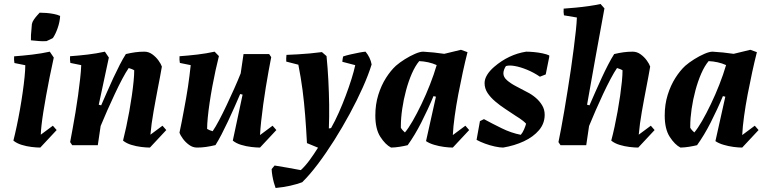

<svg xmlns="http://www.w3.org/2000/svg" viewBox="-20 -732 3870 968"><path d="M107.5 -403.2 52.8 -414.2Q49.8 -430 51.2 -448Q93.8 -451.1 141.9 -456.7Q190 -462.4 231 -471.5L251.1 -441.8Q239.7 -391.1 230.1 -342.3Q220.4 -293.6 212.4 -249.2Q204.4 -204.7 198.4 -167.2Q192.5 -129.6 189.3 -100.5Q186.1 -71.4 185.6 -53L246.5 -98.2L265.6 -76.3L183.1 12Q164.5 12 139 8.9Q113.5 5.9 89.1 -1.7Q64.6 -9.2 47.5 -23.1Q55.6 -54.8 64.2 -95.3Q72.8 -135.7 80.6 -179.8Q88.4 -223.9 94.4 -266.4Q100.5 -308.9 104 -344.5Q107.5 -380.1 107.5 -403.2ZM135.9 -528.8Q135.3 -539.4 136.2 -555.8Q137.1 -572.2 138.9 -587.3Q140.8 -602.5 140.7 -610.3Q142.7 -621.7 151.3 -633.9Q159.9 -646.2 168.7 -655.8Q177.5 -665.5 180 -668.1Q195.9 -668.1 214.7 -666.6Q233.6 -665 251.6 -661.5Q269.7 -658 283.2 -651.7Q281.6 -621.3 270.6 -590.2Q259.7 -559.1 246.6 -540.3Q239.8 -536.4 232 -532.8Q224.1 -529.2 214.7 -524.8Q195.2 -523.2 175.9 -525.1Q156.5 -526.9 135.9 -528.8Z M735.9 12Q717.3 12 692.1 8.9Q666.8 5.9 642.1 -1.7Q617.4 -9.2 600.3 -23.1Q608.4 -54.8 616.5 -92.6Q624.6 -130.3 631.9 -170.6Q639.1 -211 644.7 -249.6Q650.2 -288.2 653.5 -321.3Q656.7 -354.5 656.7 -377.5Q652.1 -380.7 644.4 -383.8Q636.7 -387 628.9 -389Q614.6 -368.4 596.4 -334.1Q578.2 -299.8 558.8 -258.3Q539.4 -216.8 520.8 -175Q502.3 -133.1 487.4 -96.8L473.1 0H344.1L333.6 -15.5Q339.1 -44.3 346.1 -82.9Q353.1 -121.5 360.4 -164.7Q367.7 -207.8 373.6 -251Q379.4 -294.3 383.9 -333.7Q388.5 -373.2 389.5 -403.6L334.8 -414.7Q331.8 -430.5 333.2 -448.5Q375.8 -451.5 421.8 -456.9Q467.7 -462.4 508.8 -471.5L528.8 -441.8L477.9 -204L490.1 -201Q504.4 -233.2 519.8 -268.7Q535.2 -304.1 551.6 -339.5Q568.1 -374.9 584 -405.7Q599.9 -436.6 614.6 -459.5Q640 -465.5 661.9 -468.5Q683.8 -471.5 707.9 -471.5Q729.4 -471.5 747.8 -458.2Q766.1 -444.9 778.9 -427.2Q791.7 -409.5 796.1 -396.2Q792.2 -371.3 786.7 -343.7Q781.2 -316.1 775.9 -287.7Q770.7 -259.2 765.2 -230.8Q759.6 -199.7 754 -168.8Q748.4 -138 744.6 -109.2Q740.9 -80.4 738.4 -53L799.2 -98.2L818.3 -76.3Z M973.1 12Q952 12 933.7 -1.3Q915.3 -14.6 902.3 -32.3Q889.2 -50 884.9 -63.3Q890.9 -90.8 896.4 -119.3Q901.9 -147.7 907.4 -177.4Q912.9 -207 918.2 -236.5Q923.4 -265.9 927.7 -294.5Q931.9 -323.2 935.4 -350.9Q938.9 -378.6 941.5 -403.6L886.8 -414.7Q883.8 -430.5 885.2 -448.5Q927.8 -451.5 974.4 -456.9Q1021 -462.4 1062 -471.5L1083.7 -449.2Q1075.6 -417.5 1067 -378.2Q1058.4 -339 1050.6 -296.8Q1042.8 -254.7 1036.8 -214Q1030.8 -173.4 1027.5 -139.5Q1024.2 -105.5 1024.2 -82Q1029.4 -78.9 1036.8 -75.7Q1044.3 -72.6 1052.1 -70.5Q1066.3 -91.1 1084.5 -125.4Q1102.7 -159.7 1122.2 -201Q1141.6 -242.2 1160.4 -284.1Q1179.1 -325.9 1193.5 -362.2L1207.8 -459.5H1336.9L1347.4 -444Q1341.9 -415.2 1334.6 -376.1Q1327.3 -337 1320.3 -293.2Q1313.2 -249.5 1307.1 -205.5Q1301.1 -161.5 1296.8 -121.5Q1292.5 -81.5 1291 -51.1L1354.2 -98.2L1373.3 -76.3L1290.8 12Q1272.3 12 1246.5 8.9Q1220.7 5.9 1195.7 -1.7Q1170.7 -9.2 1153.7 -23.1L1203.1 -255L1190.9 -258Q1177.1 -225.8 1161.4 -190.3Q1145.7 -154.9 1129.3 -120Q1112.9 -85.1 1097 -54.5Q1081.1 -24 1066.4 -0.5Q1041.5 5.5 1019.3 8.7Q997.1 12 973.1 12Z M1369.5 215.8Q1365.5 205.8 1361 189.6Q1356.6 173.4 1353.3 155Q1350.1 136.5 1349.5 120.5L1364.5 102.5Q1394.5 107 1430 113.5Q1465.6 120 1496.6 125.7Q1519.8 104.2 1541 75.2Q1562.2 46.1 1583.4 12.6L1527.6 -10.5Q1523.6 -85.7 1518.5 -150.7Q1513.4 -215.8 1505.4 -277.7Q1497.3 -339.6 1484.2 -405.8L1423.2 -421.5Q1422.7 -428.9 1423 -438.4Q1423.3 -447.8 1424.3 -455.3Q1451.4 -456.3 1481.6 -458.1Q1511.8 -459.8 1542.6 -462.6Q1573.5 -465.4 1603 -469.4L1626.3 -449.2Q1632.4 -387.5 1635.5 -325.8Q1638.6 -264.1 1639.5 -204Q1640.3 -143.9 1638 -84.3L1649.1 -86.3Q1669.4 -122.1 1688.2 -164.4Q1707 -206.6 1723.3 -250.3Q1739.7 -294 1752.2 -333.9Q1764.7 -373.9 1771 -403.5L1705.9 -420.5Q1705.9 -425.5 1707.4 -434.4Q1708.9 -443.3 1709.9 -447.3Q1723.9 -452.3 1746.9 -457.6Q1769.9 -462.9 1791.4 -466.9Q1812.9 -471 1822.9 -471.5Q1834.4 -458 1842.5 -441.3Q1850.6 -424.7 1853.6 -407Q1837.7 -355.3 1809.1 -291.2Q1780.5 -227.1 1743.4 -158.6Q1706.3 -90.2 1665 -24.7Q1623.6 40.7 1582.2 95.6Q1540.7 150.5 1503.5 186.8Q1476.5 196.8 1443.5 204.3Q1410.5 211.8 1369.5 215.8Z M1951.6 12Q1922.9 -2.8 1897.6 -42.1Q1872.3 -81.3 1872.3 -149.5Q1872.3 -206 1887.3 -253.8Q1902.2 -301.7 1926.1 -339.2Q1950 -376.7 1976.2 -400.6Q1995.4 -417.3 2021.3 -433.5Q2047.2 -449.7 2072.4 -460.6Q2097.7 -471.5 2113.4 -471.5Q2139.9 -470.1 2166.9 -467.3Q2193.9 -464.6 2219.8 -460.6L2303.9 -481L2337 -469Q2325.3 -423.3 2313.4 -368.6Q2301.5 -313.9 2290.6 -256.8Q2279.7 -199.6 2272.4 -146.4Q2265 -93.2 2263 -51.1L2326.3 -98.2L2345.4 -76.3L2262.9 12Q2244.3 12 2218.8 8.7Q2193.3 5.3 2168.9 -2Q2144.4 -9.2 2127.9 -20.5L2177.8 -244.5L2165.6 -247.5Q2151.8 -214.2 2136.1 -180.4Q2120.4 -146.5 2104 -114.3Q2087.6 -82 2070.1 -53Q2052.6 -24 2035.3 0Q2016.6 4.5 1995 8Q1973.4 11.5 1951.6 12ZM2021.5 -64.2Q2038.8 -84.5 2060.4 -121.9Q2082 -159.3 2104.8 -206.8Q2127.7 -254.3 2147.7 -305.4Q2167.8 -356.5 2181.6 -403.9Q2161.9 -412.9 2138.8 -418Q2115.8 -423 2093.6 -423.9Q2073.4 -399.9 2056.5 -361.3Q2039.6 -322.7 2027.2 -276.5Q2014.7 -230.2 2007.9 -183.1Q2001 -136 2001 -96.4Q2001 -94.3 2001 -92.3Q2001 -90.3 2001 -87.8Q2004.6 -81.5 2010.2 -75.2Q2015.9 -68.9 2021.5 -64.2Z M2516.6 12Q2499.7 12 2474.5 6.5Q2449.4 1 2425 -8Q2400.6 -17 2382.7 -27L2399.7 -121.4L2420 -131.4Q2461.2 -108.9 2509.2 -85.4Q2557.1 -61.8 2605.7 -52.3Q2615.3 -63.6 2622.1 -79.6Q2628.9 -95.5 2632.4 -108.3Q2625.8 -115.5 2617.3 -122.4Q2608.9 -129.3 2599.2 -135.6Q2589.5 -142 2579.7 -148.1Q2555 -164.8 2527.9 -182.5Q2500.7 -200.2 2476.9 -220.5Q2453 -240.7 2438 -263.4Q2423.1 -286.2 2423.1 -313Q2423.1 -333.4 2435.8 -354.3Q2448.5 -375.3 2471.6 -395.1Q2508.3 -426.6 2548.4 -445.5Q2588.4 -464.5 2632.5 -471.5Q2649.4 -471.5 2671.7 -469.5Q2694 -467.5 2715.4 -463Q2736.7 -458.5 2749.1 -452.5V-445L2731.4 -356.8L2702.1 -345.3Q2671.1 -366.5 2637.3 -380.4Q2603.5 -394.3 2575.6 -399.1Q2562.6 -401.5 2551.6 -401.6Q2540.6 -401.7 2530.9 -399.1Q2524.9 -390.9 2521.4 -380.6Q2517.9 -370.4 2517.9 -362.2Q2517.9 -343 2536.5 -327Q2555 -310.9 2582.7 -296.6Q2610.4 -282.2 2637 -268Q2660.4 -256.5 2680.5 -239.4Q2700.5 -222.4 2713.3 -201Q2726.1 -179.7 2726.1 -153.3Q2726.1 -109.4 2697.5 -75.7Q2668.9 -42 2621.3 -19.7Q2573.6 2.5 2516.6 12Z M3197.8 12Q3179.2 12 3153.7 8.9Q3128.2 5.9 3103.5 -1.7Q3078.8 -9.2 3061.7 -23.1Q3070.3 -54.8 3078.4 -92.6Q3086.5 -130.3 3093.8 -170.6Q3101.1 -211 3106.6 -249.6Q3112.1 -288.2 3115.4 -321.3Q3118.6 -354.5 3118.6 -377.5Q3114 -380.7 3106.3 -383.8Q3098.6 -387 3090.8 -389Q3076.6 -368.4 3058.4 -334.1Q3040.2 -299.8 3020.7 -258.3Q3001.3 -216.8 2983 -175Q2964.8 -133.1 2949.9 -96.8L2935.6 0H2806L2795.5 -15.5Q2801.1 -42.7 2808.9 -83.4Q2816.7 -124.1 2825 -173.8Q2833.3 -223.5 2842.1 -277.7Q2850.9 -331.8 2858.7 -385.4Q2866.4 -439.1 2872.7 -488.3Q2879 -537.5 2883.3 -577.5Q2887.5 -617.5 2888.5 -643.7L2823.3 -654.7Q2820.3 -670.5 2821.8 -688.5Q2850.5 -690.6 2883.2 -693.6Q2915.9 -696.7 2948.3 -701.3Q2980.7 -705.9 3007.8 -712L3027.4 -689.7Q3004.9 -568.7 2982.5 -444Q2960.2 -319.2 2939.8 -204L2952 -201Q2966.3 -233.2 2981.7 -268.7Q2997.2 -304.1 3013.6 -339.5Q3030 -374.9 3045.9 -405.7Q3061.8 -436.6 3076.5 -459.5Q3101.9 -465.5 3123.8 -468.5Q3145.8 -471.5 3169.8 -471.5Q3191.4 -471.5 3209.7 -458.2Q3228.1 -444.9 3240.9 -427.2Q3253.7 -409.5 3258 -396.2Q3254.1 -371.3 3248.6 -343.7Q3243.1 -316.1 3237.9 -287.7Q3232.6 -259.2 3227.1 -230.8Q3221.5 -199.7 3215.9 -168.8Q3210.4 -138 3206.6 -109.2Q3202.8 -80.4 3200.3 -53L3261.2 -98.2L3280.3 -76.3Z M3410.6 12Q3381.9 -2.8 3356.6 -42.1Q3331.3 -81.3 3331.3 -149.5Q3331.3 -206 3346.3 -253.8Q3361.2 -301.7 3385.1 -339.2Q3409 -376.7 3435.2 -400.6Q3454.4 -417.3 3480.3 -433.5Q3506.2 -449.7 3531.4 -460.6Q3556.7 -471.5 3572.4 -471.5Q3598.9 -470.1 3625.9 -467.3Q3652.9 -464.6 3678.8 -460.6L3762.9 -481L3796 -469Q3784.3 -423.3 3772.4 -368.6Q3760.5 -313.9 3749.6 -256.8Q3738.7 -199.6 3731.4 -146.4Q3724 -93.2 3722 -51.1L3785.3 -98.2L3804.4 -76.3L3721.9 12Q3703.3 12 3677.8 8.7Q3652.3 5.3 3627.9 -2Q3603.4 -9.2 3586.9 -20.5L3636.8 -244.5L3624.6 -247.5Q3610.8 -214.2 3595.1 -180.4Q3579.4 -146.5 3563 -114.3Q3546.6 -82 3529.1 -53Q3511.6 -24 3494.3 0Q3475.6 4.5 3454 8Q3432.4 11.5 3410.6 12ZM3480.5 -64.2Q3497.8 -84.5 3519.4 -121.9Q3541 -159.3 3563.8 -206.8Q3586.7 -254.3 3606.7 -305.4Q3626.8 -356.5 3640.6 -403.9Q3620.9 -412.9 3597.8 -418Q3574.8 -423 3552.6 -423.9Q3532.4 -399.9 3515.5 -361.3Q3498.6 -322.7 3486.2 -276.5Q3473.7 -230.2 3466.9 -183.1Q3460 -136 3460 -96.4Q3460 -94.3 3460 -92.3Q3460 -90.3 3460 -87.8Q3463.6 -81.5 3469.2 -75.2Q3474.9 -68.9 3480.5 -64.2Z"/></svg>

Font: Labrada
Style: Italic
Weight: 400
Italic angle: -7°
Designer: Mercedes Jáuregui
Foundry: Omnibus-Type Team
Version: Version 1.000